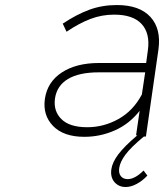

<svg xmlns="http://www.w3.org/2000/svg" viewBox="-20 -542 651 762"><path d="M158.2 -149.9Q168 -216.8 225.3 -254.4Q282.7 -292 373 -292H560.1L566.9 -342.8Q576.2 -409.7 542 -446.8Q507.8 -483.9 433.1 -483.9Q383.8 -483.9 338.9 -466.8Q293.9 -449.7 244.1 -416L229 -448.2Q284.2 -484.9 334.7 -503.4Q385.3 -522 443.8 -522Q533.7 -522 576.9 -474.9Q620.1 -427.7 608.9 -346.2L559.1 0H550.8Q499 43 477.8 71.8Q456.5 100.6 453.1 125Q450.2 145.5 459.7 157.2Q469.2 168.9 486.8 168.9Q515.6 168.9 549.8 134.8L564.9 154.8Q545.9 175.3 522.9 187.7Q500 200.2 479 200.2Q451.2 200.2 434.3 180.7Q417.5 161.1 421.9 129.9Q425.8 102.1 449.7 70.3Q473.6 38.6 524.9 -4.9H520L534.2 -102.1Q493.2 -49.8 435.5 -24.4Q377.9 1 314.9 1Q232.4 1 190.7 -42Q148.9 -85 158.2 -149.9ZM198.2 -150.9Q191.4 -101.1 223.9 -69.1Q256.3 -37.1 326.2 -37.1Q392.1 -37.1 450.4 -69.8Q508.8 -102.5 543 -167L556.2 -254.9H372.1Q293.9 -254.9 249.8 -228.5Q205.6 -202.1 198.2 -150.9Z"/></svg>

Font: Trueno UltraLight
Style: Italic
Weight: 250
Designer: Julieta Ulanovsky
Foundry: Julieta Ulanovsky
Version: Version 3.001b | FøM Fix